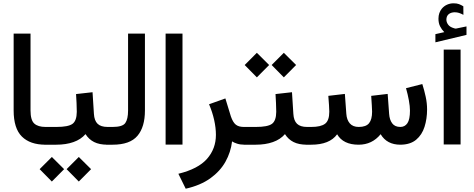

<svg xmlns="http://www.w3.org/2000/svg" viewBox="-20 -875 2868 1161"><path d="M267.1 0H254.9Q162.1 0 112.3 -49.3Q62.5 -98.6 62.5 -207.5V-671.9H164.6V-207Q164.6 -148.4 187.3 -127.9Q210 -107.4 254.9 -107.4H267.1Z M641.6 0H629.9Q581.1 0 549.1 -16.1Q517.1 -32.2 497.1 -64Q469.2 -31.7 424.1 -15.9Q378.9 0 320.3 0H247.6V-107.4H321.3Q392.6 -107.4 418.2 -126Q443.8 -144.5 444.3 -198.7Q444.3 -224.6 442.9 -252.7Q441.4 -280.8 439.9 -306.2L539.6 -317.4L547.9 -186.5Q550.3 -145.5 570.1 -126.5Q589.8 -107.4 630.9 -107.4H641.6ZM382.8 147.9 456.5 74.2 530.8 147.9 456.5 222.7ZM219.7 147.9 293.5 74.2 367.7 147.9 293.5 222.7Z M622.1 0V-107.4H661.6Q721.2 -107.4 737.8 -131.3Q754.4 -155.3 754.4 -206.5V-671.9H856.4V-207Q856.4 -106.9 811 -53.5Q765.6 0 661.1 0Z M981.4 -671.9H1083.5V-0.5H981.4Z M1383.3 -20Q1375.5 45.4 1343.3 103Q1311 160.6 1251.5 203.4Q1191.9 246.1 1103 266.1L1058.6 175.8Q1178.2 146.5 1231.9 85.4Q1285.6 24.4 1285.6 -59.6Q1285.6 -102.1 1274.9 -149.9Q1264.2 -197.8 1244.1 -244.6L1342.8 -279.8L1376 -171.4Q1388.2 -135.7 1405.5 -121.6Q1422.9 -107.4 1454.1 -107.4H1473.1V0H1459.5Q1433.6 0 1414.3 -6.1Q1395 -12.2 1383.3 -20Z M1847.7 0H1835.9Q1787.1 0 1755.1 -16.1Q1723.1 -32.2 1703.1 -64Q1675.3 -31.7 1630.1 -15.9Q1585 0 1526.4 0H1453.6V-107.4H1527.3Q1598.6 -107.4 1624.3 -126Q1649.9 -144.5 1650.4 -198.7Q1650.4 -224.6 1648.9 -252.7Q1647.5 -280.8 1646 -306.2L1745.6 -317.4L1753.9 -186.5Q1756.3 -145.5 1776.1 -126.5Q1795.9 -107.4 1836.9 -107.4H1847.7ZM1622.6 -481.9 1696.3 -555.7 1770.5 -481.9 1696.3 -407.2ZM1459.5 -481.9 1533.2 -555.7 1607.4 -481.9 1533.2 -407.2Z M2400.9 -107.4Q2428.2 -107.4 2443.6 -130.1Q2459 -152.8 2459 -206.1Q2459 -231.9 2452.4 -268.3Q2445.8 -304.7 2435.1 -341.8L2533.7 -366.7Q2545.9 -328.1 2554.2 -289.6Q2562.5 -251 2562.5 -213.4Q2562.5 -156.7 2547.1 -108.2Q2531.7 -59.6 2496.3 -30Q2460.9 -0.5 2401.4 0Q2319.3 0 2281.7 -63.5Q2230 0 2148.4 0Q2055.2 0 2018.6 -63Q1973.1 0 1861.8 0H1828.1V-107.4H1862.8Q1919.9 -107.4 1945.6 -126.7Q1971.2 -146 1971.2 -199.7Q1971.2 -211.4 1969.5 -238.8Q1967.8 -266.1 1965.3 -295.4L2065.4 -307.1L2074.2 -186.5Q2076.7 -150.4 2095.2 -128.9Q2113.8 -107.4 2149.4 -107.4Q2193.4 -107.4 2211.7 -130.1Q2230 -152.8 2230 -199.7Q2230 -210.4 2228.3 -238Q2226.6 -265.6 2224.6 -295.4L2324.2 -307.1L2333 -186.5Q2335.4 -150.9 2351.6 -129.2Q2367.7 -107.4 2400.9 -107.4Z M2666.5 -680.7Q2650.9 -696.3 2641.1 -715.8Q2631.3 -735.4 2631.3 -761.7Q2631.3 -780.8 2636.7 -795.9Q2642.1 -811 2651.4 -822.3Q2664.6 -838.4 2683.3 -846.7Q2702.1 -855 2722.2 -855Q2742.7 -855 2755.4 -850.1Q2768.1 -845.2 2781.7 -836.9L2782.2 -785.2Q2767.6 -793 2755.6 -796.9Q2743.7 -800.8 2729 -800.8Q2720.2 -800.8 2710.2 -798.1Q2700.2 -795.4 2692.4 -788.6Q2679.2 -776.9 2679.2 -755.4Q2679.7 -739.7 2690.2 -725.6Q2700.7 -711.4 2724.6 -704.6Q2727.1 -704.1 2729.5 -703.1Q2731.9 -702.1 2734.9 -702.1Q2737.3 -702.1 2739.3 -702.6L2800.8 -715.3V-664.1L2612.8 -619.1V-668.5ZM2663.1 -574.9H2765.1V-1.4H2663.1Z"/></svg>

Font: Vazir Medium FD-WOL
Style: Medium-FD-WOL
Weight: 500
Designer: Saber Rastikerdar
Foundry: Saber Rastikerdar
Version: Version 30.0.0